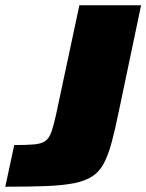

<svg xmlns="http://www.w3.org/2000/svg" viewBox="-60 -708 555 728"><path d="M-40 0 -6 -158Q42 -158 70 -160.5Q98 -163 112.5 -174Q127 -185 135 -208Q143 -231 152 -271L241 -688H475L391 -288Q377 -219 364 -170.5Q351 -122 334.5 -90Q318 -58 291 -40Q264 -22 221.5 -13.5Q179 -5 115.5 -2.5Q52 0 -40 0Z"/></svg>

Font: Saira Thin Black
Style: Italic
Weight: 900
Italic angle: -12°
Version: Version 1.101